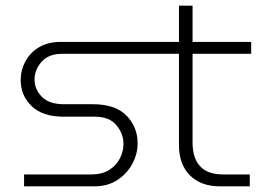

<svg xmlns="http://www.w3.org/2000/svg" viewBox="-20 -658 943 678"><path d="M65 0V-42H303Q340 -42 365 -57.5Q390 -73 403 -98Q416 -123 416 -150Q416 -186 391 -216Q366 -246 314 -246H204Q130 -246 91.5 -283.5Q53 -321 53 -375Q53 -410 69.5 -441Q86 -472 117.5 -491Q149 -510 194 -510H612V-638H660V-510H867V-468H660V-154Q660 -100 686.5 -71Q713 -42 768 -42H862V0H757Q689 0 650.5 -39Q612 -78 612 -145V-468H199Q152 -468 127 -440Q102 -412 102 -377Q102 -343 127.5 -316.5Q153 -290 206 -290H307Q388 -290 427 -249.5Q466 -209 466 -152Q466 -114 447 -79Q428 -44 394 -22Q360 0 314 0Z"/></svg>

Font: MuseoModerno ExtraLight
Style: Regular
Weight: 200
Designer: Pablo Cosgaya, Héctor Gatti, Marcela Romero, and the Authors of The MuseoModerno Project.
Foundry: Omnibus-Type Team
Version: Version 1.001